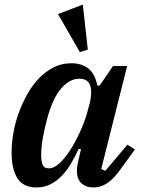

<svg xmlns="http://www.w3.org/2000/svg" viewBox="-20 -812 619 844"><path d="M141 12Q82 12 56.5 -28.5Q31 -69 31 -141Q31 -183 39 -228.5Q47 -274 63 -317.5Q79 -361 101.5 -400.5Q124 -440 153 -469.5Q182 -499 217 -516.5Q252 -534 293 -534Q338 -534 367.5 -511.5Q397 -489 408 -436H418L477 -522H539L425 -69L443 -61L540 -176L573 -155L512 -71Q480 -25 451 -6.5Q422 12 393 12Q371 12 356.5 5.5Q342 -1 333.5 -11Q325 -21 321.5 -34Q318 -47 318 -60Q318 -74 321 -90Q324 -106 327 -117L336 -156L326 -158Q310 -123 291.5 -92Q273 -61 250.5 -38Q228 -15 201 -1.5Q174 12 141 12ZM194 -72Q220 -72 247.5 -100Q275 -128 299 -169Q323 -210 341.5 -255Q360 -300 368 -335L375 -360Q386 -408 376 -437Q366 -466 328 -466Q287 -466 250 -424.5Q213 -383 188 -293Q183 -275 178 -253Q173 -231 169 -209.5Q165 -188 163 -167.5Q161 -147 161 -132Q161 -103 167.5 -87.5Q174 -72 194 -72ZM235 -750 344 -792 366 -594 331 -583Z"/></svg>

Font: IBM Plex Serif SmBld
Style: Italic
Weight: 600
Italic angle: -14°
Designer: Mike Abbink, Paul van der Laan, Pieter van Rosmalen
Foundry: Bold Monday
Version: Version 3.001